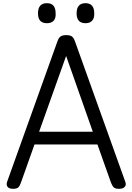

<svg xmlns="http://www.w3.org/2000/svg" viewBox="-20 -1174 833 1208"><path d="M63 14Q37 14 27.5 1.5Q18 -11 25 -31L341 -913Q349 -936 361 -944.5Q373 -953 397 -953Q421 -953 432.5 -944.5Q444 -936 452 -913L768 -31Q776 -11 765 1.5Q754 14 728 14Q706 14 696.5 5.5Q687 -3 679 -23L593 -265H197L111 -23Q104 -3 94.5 5.5Q85 14 63 14ZM226 -345H564L396 -822ZM275 -1028Q247 -1028 233 -1043.5Q219 -1059 219 -1090Q219 -1122 233 -1138Q247 -1154 275 -1154Q303 -1154 316.5 -1138Q330 -1122 330 -1090Q332 -1059 317.5 -1043.5Q303 -1028 275 -1028ZM518 -1028Q490 -1028 476 -1043.5Q462 -1059 462 -1090Q462 -1122 476 -1138Q490 -1154 518 -1154Q545 -1154 559 -1138Q573 -1122 573 -1090Q574 -1059 559.5 -1043.5Q545 -1028 518 -1028Z"/></svg>

Font: Playwrite US Modern
Style: Regular
Weight: 400
Designer: Veronika Burian, José Scaglione
Foundry: TypeTogether
Version: Version 1.002